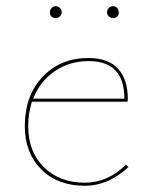

<svg xmlns="http://www.w3.org/2000/svg" viewBox="-20 -596 487 619"><path d="M160 -538Q141 -538 141 -557Q141 -565 146.5 -570.5Q152 -576 160 -576Q168 -576 173.5 -570Q179 -564 179 -557Q179 -549 173.5 -543.5Q168 -538 160 -538ZM344 -538Q336 -538 330.5 -543.5Q325 -549 325 -557Q325 -564 330.5 -570Q336 -576 344 -576Q352 -576 357.5 -570.5Q363 -565 363 -557Q363 -538 344 -538ZM386 -65 394 -57Q328 3 254 3Q166 3 113 -50Q60 -103 60 -189Q60 -288 117.5 -348.5Q175 -409 265 -409Q329 -409 360.5 -374.5Q392 -340 392 -278Q392 -271 391 -268H83Q71 -232 71 -189Q71 -107 121.5 -57Q172 -7 254 -7Q327 -7 386 -65ZM266 -399Q204 -399 156.5 -366.5Q109 -334 87 -278H381Q381 -399 266 -399Z"/></svg>

Font: EauTest Hairline
Style: Regular
Weight: 250
Designer: Christian Thalmann (Catharsis Fonts)
Version: Version 0.001;PS 000.001;hotconv 1.0.88;makeotf.lib2.5.64775